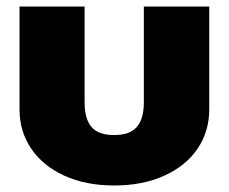

<svg xmlns="http://www.w3.org/2000/svg" viewBox="-20 -555 703 590"><path d="M40 -219V-535H240V-240Q240 -190 261 -165Q282 -140 331 -140Q379 -140 400.5 -165Q422 -190 422 -240V-535H623V-219Q623 -151 587 -98Q551 -45 484.5 -15Q418 15 331 15Q244 15 178 -15Q112 -45 76 -98Q40 -151 40 -219Z"/></svg>

Font: Prompt ExtraBold
Style: Regular
Weight: 800
Designer: Katatrad Team
Foundry: CadsonDemak
Version: Version 1.001